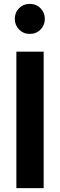

<svg xmlns="http://www.w3.org/2000/svg" viewBox="-20 -965 308 985"><path d="M64 -700H204V0H64ZM56 -868Q56 -901 78 -923Q100 -945 133 -945Q166 -945 188 -922.5Q210 -900 210 -868Q210 -836 188 -813.5Q166 -791 133 -791Q100 -791 78 -813.5Q56 -836 56 -868Z"/></svg>

Font: Be Vietnam
Style: Bold
Weight: 700
Designer: Gabriel Lam
Foundry: TypeRant
Version: Version 4.000